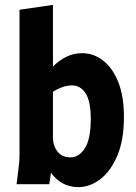

<svg xmlns="http://www.w3.org/2000/svg" viewBox="-20 -755 557 787"><path d="M48 0 54 -49Q57 -71 58.5 -87.5Q60 -104 60 -125V-715L197 -735V-482Q220 -506 250.5 -521.5Q281 -537 317 -537Q364 -537 403 -506.5Q442 -476 465 -418Q488 -360 488 -276Q488 -180 460.5 -116Q433 -52 390.5 -20Q348 12 301 12Q265 12 237 -3.5Q209 -19 189 -47L182 0ZM197 -192Q197 -158 215.5 -134Q234 -110 269 -110Q304 -110 328 -147.5Q352 -185 352 -267Q352 -340 331 -372.5Q310 -405 275 -405Q255 -405 234.5 -397.5Q214 -390 197 -379Z"/></svg>

Font: Radio Canada Condensed
Style: Bold
Weight: 700
Width: 3
Designer: Charles Daoud, Etienne Aubert Bonn, Alexandre Saumier Demers, Jacques Le Bailly
Foundry: Radio-Canada
Version: Version 2.104; ttfautohint (v1.8.4.7-5d5b);gftools[0.9.28.de